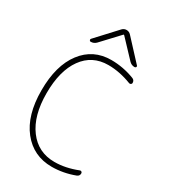

<svg xmlns="http://www.w3.org/2000/svg" viewBox="-228 -1083 1049 1183"><g transform="rotate(30 296.5 -491.5)"><path d="M478.5 -814.5Q483.4 -809.6 480.5 -803.7Q477.5 -797.9 470.7 -797.9Q448.2 -797.9 432.6 -814.5L317.4 -936.5Q314.5 -939.5 311.5 -936.5L197.3 -814.5Q181.6 -797.9 158.2 -797.9Q152.3 -797.9 149.9 -804.2Q147.5 -810.5 151.4 -814.5L284.2 -958Q296.9 -971.7 314.9 -971.7Q333 -971.7 345.7 -958ZM497.1 -78.1Q503.9 -81.1 509.3 -77.1Q514.6 -73.2 514.6 -66.4Q514.6 -47.9 497.1 -41Q417 -10.7 335 -10.7Q205.1 -10.7 125.5 -110.8Q45.9 -210.9 45.9 -387.7Q45.9 -564.5 122.1 -664.6Q198.2 -764.6 326.2 -764.6Q411.1 -764.6 492.2 -733.4Q509.8 -726.6 509.8 -707Q509.8 -701.2 504.4 -697.3Q499 -693.4 492.2 -695.3Q407.2 -728.5 326.2 -728.5Q211.9 -728.5 147 -638.2Q82 -547.9 82 -387.7Q82 -228.5 150.4 -136.7Q218.8 -44.9 335 -44.9Q413.1 -44.9 497.1 -78.1Z"/></g></svg>

Font: Gen Jyuu Gothic ExtraLight
Style: Regular
Weight: 100
Designer: [Source Han Sans]
Ryoko NISHIZUKA  (kana & ideographs); Paul D. Hunt (Latin, Greek & Cyrillic); Wenlong ZHANG  (bopomofo
Version: Version 1.002.20150607